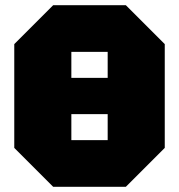

<svg xmlns="http://www.w3.org/2000/svg" viewBox="-20 -720 690 740"><path d="M35 -150V-550L185 -700H465L615 -550V-150L465 0H185ZM255 -520V-420H395V-520ZM255 -180H395V-280H255Z"/></svg>

Font: Tektur Black
Style: Regular
Weight: 900
Designer: Adam Jagosz
Foundry: Adam Jagosz
Version: Version 1.005;gftools[0.9.30]